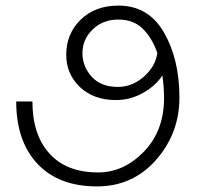

<svg xmlns="http://www.w3.org/2000/svg" viewBox="-20 -649 717 687"><path d="M403 -579Q348 -579 311.5 -543.5Q275 -508 275 -459Q275 -411 308 -374.5Q341 -338 402 -338Q453 -338 494.5 -374.5Q536 -411 543 -459Q526 -510 492.5 -544.5Q459 -579 403 -579ZM395 -291Q315 -291 266 -337.5Q217 -384 217 -453Q217 -528 268.5 -578.5Q320 -629 404 -629Q511 -629 566.5 -533Q622 -437 622 -300Q622 -172 538.5 -77Q455 18 327 18Q190 18 114 -63Q38 -144 38 -286H96Q96 -167 157 -99.5Q218 -32 331 -32Q423 -32 495 -106.5Q567 -181 567 -298Q567 -317 565.5 -337.5Q564 -358 561 -379Q538 -343 492.5 -317Q447 -291 395 -291Z"/></svg>

Font: Palanquin ExtraLight
Style: Regular
Weight: 275
Designer: Pria Ravichandran
Version: Version 1.001